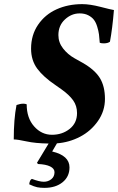

<svg xmlns="http://www.w3.org/2000/svg" viewBox="-20 -678 566 920"><path d="M157.2 102.1 212.9 9.8Q148.9 8.8 106.9 -0.5Q64.9 -9.8 45.9 -9.8Q45.9 -107.4 59.1 -174.8Q77.1 -181.2 91.8 -181.2Q100.6 -181.2 107.9 -178.2Q107.9 -112.3 143.6 -72.3Q179.2 -32.2 229 -32.2Q278.3 -32.2 313.7 -60.3Q349.1 -88.4 349.1 -136.2Q349.1 -170.9 330.6 -197Q312 -223.1 275.9 -249L246.1 -270Q188 -309.1 158.4 -349.1Q128.9 -389.2 128.9 -444.8Q128.9 -510.3 162.4 -559.3Q195.8 -608.4 251 -633.3Q306.2 -658.2 374 -658.2Q410.6 -658.2 460.7 -645.3Q510.7 -632.3 525.9 -629.9Q518.6 -541 506.8 -478Q496.1 -470.2 477.1 -470.2Q465.3 -470.2 458 -473.1Q456.5 -496.1 454.3 -512.9Q452.1 -529.8 445.8 -550.3Q439.5 -570.8 429.7 -583.5Q419.9 -596.2 402.6 -605Q385.3 -613.8 361.8 -613.8Q322.3 -613.8 291 -584.7Q259.8 -555.7 259.8 -509.8Q259.8 -474.6 282.2 -445.8Q304.7 -417 336.9 -398.9L376 -377Q434.1 -343.8 458.5 -304.2Q482.9 -264.6 482.9 -204.1Q482.9 -146 449.2 -97.9Q415.5 -49.8 363.5 -22.7Q311.5 4.4 252.9 8.8L230 47.9Q313 67.4 313 124Q313 168.5 279.8 195.3Q246.6 222.2 192.9 222.2Q173.3 222.2 158.4 219.2Q143.6 216.3 120.1 205.1Q122.1 184.1 132.8 179.2Q168.9 192.9 189.9 192.9Q210.4 192.9 225.8 180.7Q241.2 168.5 241.2 147Q241.2 129.9 220.5 119.6Q199.7 109.4 162.1 107.9Z"/></svg>

Font: Common Serif
Style: Bold Italic
Weight: 700
Italic angle: -12°
Designer: Philipp H. Poll, Khaled Hosny
Foundry: Stefan Peev, Context Ltd.
Version: Version 1.026